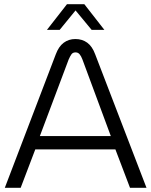

<svg xmlns="http://www.w3.org/2000/svg" viewBox="-20 -900 725 920"><path d="M3 0 247 -639Q261 -677 285 -695Q309 -713 341 -713Q374 -713 398 -695.5Q422 -678 436 -640L682 0H603L533 -184H149L79 0ZM171 -248H511L375 -615Q369 -631 361.5 -640Q354 -649 342 -649Q329 -649 322.5 -640Q316 -631 309 -615ZM205 -757 301 -880H384L480 -757H419L342 -850L266 -757Z"/></svg>

Font: MuseoModerno Light
Style: Regular
Weight: 300
Designer: Pablo Cosgaya, Héctor Gatti, Marcela Romero, and the Authors of The MuseoModerno Project.
Foundry: Omnibus-Type Team
Version: Version 1.001